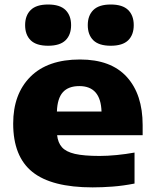

<svg xmlns="http://www.w3.org/2000/svg" viewBox="-20 -821 685 852"><path d="M391 10.5Q209 10.5 123.8 -58Q38.5 -126.5 38.5 -272.5Q38.5 -404 115 -480.5Q191.5 -557 335 -557Q472.5 -557 542.8 -479.5Q613 -402 613 -266V-221H233.5Q237 -188 254.8 -167.8Q272.5 -147.5 312.2 -138.2Q352 -129 422 -129Q457 -129 497.8 -133Q538.5 -137 577 -144V-6.5Q526 3.5 479.5 7Q433 10.5 391 10.5ZM332 -439Q283.5 -439 259 -411.8Q234.5 -384.5 232.5 -326H430.5Q427 -439 332 -439ZM471.5 -618Q419 -618 394.2 -642.2Q369.5 -666.5 369.5 -709.5Q369.5 -752 394.2 -776.5Q419 -801 471.5 -801Q524 -801 548.8 -776.5Q573.5 -752 573.5 -709.5Q573.5 -666.5 548.8 -642.2Q524 -618 471.5 -618ZM193.5 -618Q141 -618 116.2 -642.2Q91.5 -666.5 91.5 -709.5Q91.5 -752 116.2 -776.5Q141 -801 193.5 -801Q246 -801 270.8 -776.5Q295.5 -752 295.5 -709.5Q295.5 -666.5 270.8 -642.2Q246 -618 193.5 -618Z"/></svg>

Font: Encode Sans Expanded ExtraBold
Style: Regular
Weight: 800
Width: 7
Designer: Multiple Designers
Foundry: Impallari Type
Version: Version 3.000; ttfautohint (v1.8.3) -l 8 -r 50 -G 200 -x 14 